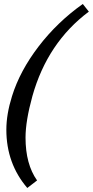

<svg xmlns="http://www.w3.org/2000/svg" viewBox="-20 -765 463 958"><path d="M116.2 172.9Q11.7 50.8 11.7 -117.7Q11.7 -195.3 40 -285.2Q79.1 -411.1 172.6 -533.2Q266.1 -655.3 393.1 -745.1L423.3 -707Q216.8 -552.7 141.6 -285.2Q107.4 -161.1 107.4 -78.6Q107.4 54.2 165 135.3Z"/></svg>

Font: Elstob 6pt SemiBold
Style: Italic
Weight: 600
Italic angle: -20°
Designer: Peter S. Baker
Version: Version 1.015